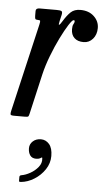

<svg xmlns="http://www.w3.org/2000/svg" viewBox="-67 -567 494 915"><g transform="rotate(5 180.5 -109.0)"><path d="M86 -520H167.5Q185 -520 190.5 -516.5Q196 -513 193 -499L186 -469Q181 -448 185.5 -450.5Q190 -453 199 -468Q217.5 -498.5 234.5 -514.2Q251.5 -530 280 -530Q320.5 -530 345.2 -506.8Q370 -483.5 370 -451Q370 -419.5 352.2 -399Q334.5 -378.5 308 -378.5Q279.5 -378.5 263.8 -393.5Q248 -408.5 248 -435.5Q248 -452 252.8 -459.5Q257.5 -467 257.5 -473.5Q257.5 -478.5 252 -478.5Q245.5 -478.5 229 -452.8Q212.5 -427 192.2 -386Q172 -345 154 -298Q136 -251 126 -208.5L82 -17Q79.5 -5.5 76.8 -2.8Q74 0 59.5 0H8.5Q-7 0 -8.2 -5Q-9.5 -10 -7 -21L91 -442.5Q94.5 -458 93.2 -461.5Q92 -465 80.5 -465H79.5Q71.5 -465 69.5 -469.2Q67.5 -473.5 67.5 -486V-506.5Q67.5 -520 86 -520ZM93 148Q93 128 108.2 114.2Q123.5 100.5 146.5 100.5Q170 100.5 186.2 119.2Q202.5 138 202.5 176Q202.5 210.5 182.8 240.2Q163 270 132.2 289.2Q101.5 308.5 68.5 311.5Q64 312 61.8 311.2Q59.5 310.5 59.5 305.5V288Q59.5 280.5 69.5 279Q88 276 110 263.8Q132 251.5 147.5 232.5Q163 213.5 160.5 190.5Q160 185.5 157.8 186.5Q155.5 187.5 152 190Q143.5 195 131.5 195Q111.5 195 102.2 181.5Q93 168 93 148Z"/></g></svg>

Font: Besley* Condensed
Style: Italic
Weight: 400
Width: 3
Italic angle: -13°
Designer: Owen Earl
Foundry: indestructible type*
Version: Version 3.000; ttfautohint (v1.8.3)